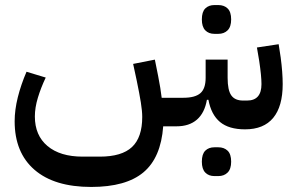

<svg xmlns="http://www.w3.org/2000/svg" viewBox="-20 -500 1178 760"><path d="M950 12Q886 12 851 -17Q816 -46 805 -105H799Q790 -53 759.5 -26.5Q729 0 679 0H626Q617 124 548 182Q479 240 341 240Q195 240 116.5 172Q38 104 38 -20Q38 -65 50.5 -115Q63 -165 85 -216L161 -193Q142 -153 130 -113.5Q118 -74 118 -39Q118 36 168 78Q218 120 307 120H375Q462 120 502.5 82Q543 44 543 -37Q543 -60 537.5 -94.5Q532 -129 521 -182L507 -247L593 -264L606 -199Q611 -173 614.5 -152Q618 -131 620 -113H706Q752 -113 773 -131Q794 -149 794 -192V-264H881V-192Q881 -143 895.5 -122.5Q910 -102 942 -102H958Q1015 -102 1015 -167Q1015 -199 1006 -259L997 -312L1083 -325L1091 -273Q1095 -243 1097 -216Q1099 -189 1099 -167Q1099 -79 1061.5 -33.5Q1024 12 950 12ZM829 -366Q806 -366 792.5 -380Q779 -394 779 -423Q779 -453 792.5 -466.5Q806 -480 829 -480H844Q867 -480 881 -466.5Q895 -453 895 -423Q895 -394 881 -380Q867 -366 844 -366ZM829 197Q806 197 792.5 183Q779 169 779 140Q779 110 792.5 96.5Q806 83 829 83H844Q867 83 881 96.5Q895 110 895 140Q895 169 881 183Q867 197 844 197Z"/></svg>

Font: IBM Plex Sans Arabic Medm
Style: Regular
Weight: 500
Designer: Mike Abbink, Paul van der Laan, Pieter van Rosmalen, Wael Morcos, Khajak Apelian
Foundry: Bold Monday
Version: Version 1.005